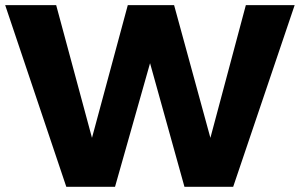

<svg xmlns="http://www.w3.org/2000/svg" viewBox="-22 -721 1157 741"><path d="M926.8 -701.2H1115.2L877.9 0H689.9L557.1 -477.1L421.9 0H233.9L-2 -701.2H194.8L333 -189L471.2 -701.2H649.9L790 -189Z"/></svg>

Font: Argentum Sans
Style: Bold
Weight: 700
Designer: Julieta Ulanovsky (Modified by Cristiano Sobral)
Foundry: Julieta Ulanovsky
Version: Version 1.000; ttfautohint (v1.5.65-e2d9)